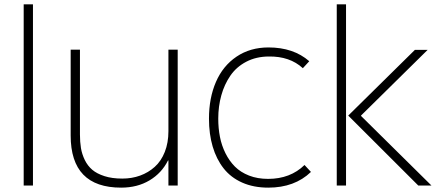

<svg xmlns="http://www.w3.org/2000/svg" viewBox="-20 -860 2020 890"><path d="M132.8 -839.8V0H89.8V-839.8Z M803.7 -629.9V0H760.7V-116.2H758.8Q729.5 -57.6 673.1 -23.9Q616.7 9.8 541.5 9.8Q307.6 9.8 307.6 -231.9V-629.9H350.6V-236.8Q350.6 -202.1 355.2 -173.8Q359.9 -145.5 373 -118.4Q386.2 -91.3 407.7 -73Q429.2 -54.7 464.4 -43.5Q499.5 -32.2 546.9 -32.2Q591.3 -32.2 629.6 -46.1Q668 -60.1 697.5 -86.7Q727.1 -113.3 743.9 -155.8Q760.7 -198.2 760.7 -252V-629.9Z M1391.6 -95.2 1421.4 -63Q1345.7 9.8 1223.6 9.8Q1155.3 9.8 1102.5 -13.7Q1049.8 -37.1 1016.4 -79.8Q982.9 -122.6 965.8 -180.7Q948.7 -238.8 948.7 -310.1Q948.7 -405.8 981 -480.2Q1013.2 -554.7 1076.4 -597.4Q1139.6 -640.1 1224.6 -640.1Q1340.3 -640.1 1413.6 -576.2L1383.8 -543.9Q1323.2 -599.6 1225.6 -598.1Q1167 -597.7 1121.3 -573.7Q1075.7 -549.8 1047.9 -509.3Q1020 -468.8 1005.9 -418Q991.7 -367.2 991.7 -310.1Q991.7 -265.6 999.5 -225.6Q1007.3 -185.5 1025.1 -149.7Q1043 -113.8 1069.1 -87.6Q1095.2 -61.5 1134.5 -46.1Q1173.8 -30.8 1222.7 -30.8Q1325.7 -30.8 1391.6 -95.2Z M1584 -839.8V0H1541V-839.8ZM1654.3 -321.8 1980 0H1918.9L1594.2 -324.2L1903.3 -628.9H1962.4L1653.3 -324.2Z"/></svg>

Font: Sinkin Sans 200 X Light
Style: Regular
Weight: 200
Designer: Keith Bates
Foundry: K-Type
Version: Sinkin Sans (version 1.0)  by Keith Bates   •   © 2014   www